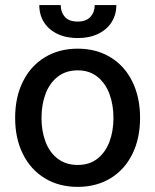

<svg xmlns="http://www.w3.org/2000/svg" viewBox="-20 -730 614 761"><path d="M40 -262.7Q40 -344.7 70.8 -406.7Q101.6 -468.8 157.7 -502.9Q213.9 -537.1 288.1 -537.1Q361.8 -537.1 418 -502.9Q474.1 -468.8 504.6 -406.5Q535.2 -344.2 535.2 -262.7Q535.2 -181.2 504.6 -119.4Q474.1 -57.6 418 -23.4Q361.8 10.7 288.1 10.7Q213.9 10.7 157.7 -23.4Q101.6 -57.6 70.8 -119.4Q40 -181.2 40 -262.7ZM429.7 -262.7Q429.7 -314.9 413.8 -357.7Q397.9 -400.4 366 -425.8Q334 -451.2 288.1 -451.2Q241.2 -451.2 208.7 -425.8Q176.3 -400.4 160.4 -357.7Q144.5 -314.9 144.5 -262.7Q144.5 -210.4 160.4 -168.2Q176.3 -126 208.7 -101.1Q241.2 -76.2 288.1 -76.2Q334.5 -76.2 366.2 -101.1Q397.9 -126 413.8 -168.2Q429.7 -210.4 429.7 -262.7ZM288.1 -579.1Q242.2 -579.1 207.5 -595.7Q172.9 -612.3 154.3 -641.8Q135.7 -671.4 135.7 -710H220.7Q220.7 -681.6 237.1 -663.1Q253.4 -644.5 288.1 -644.5Q321.8 -644.5 338.6 -663.3Q355.5 -682.1 355.5 -710H441.4Q440.9 -671.4 422.1 -641.8Q403.3 -612.3 368.7 -595.7Q334 -579.1 288.1 -579.1Z"/></svg>

Font: Pretendard JP Medium
Style: Regular
Weight: 500
Designer: Base glyphs from Inter by Rasmus Andersson; Hangeul glyphs from Noto Sans CJK(Source Han Sans) by Jang Soo-young and Kan
Foundry: Kil Hyung-jin
Version: Version 1.309